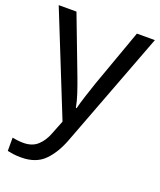

<svg xmlns="http://www.w3.org/2000/svg" viewBox="-143 -625 796 955"><g transform="rotate(20 255.0 -148.0)"><path d="M1 -536H95L211 -231Q226 -191 238 -154.5Q250 -118 256 -85H260Q266 -110 279 -150.5Q292 -191 306 -232L415 -536H510L279 74Q251 150 206.5 195Q162 240 84 240Q60 240 42 237.5Q24 235 11 232V162Q22 164 37.5 166Q53 168 70 168Q116 168 144.5 142Q173 116 189 73L217 2Z"/></g></svg>

Font: Noto Sans Old Permic
Style: Regular
Weight: 400
Designer: Monotype Design Team
Foundry: Monotype Imaging Inc.
Version: Version 2.001; ttfautohint (v1.8.4.7-5d5b)